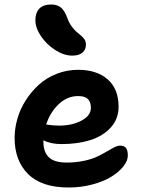

<svg xmlns="http://www.w3.org/2000/svg" viewBox="-20 -792 629 853"><path d="M300.8 -544.9Q264.2 -544.9 225.6 -569.6Q187 -594.2 162.1 -631.1Q137.2 -668 137.2 -702.1Q137.2 -734.9 154.5 -753.4Q171.9 -772 208 -772Q233.4 -772 250 -759Q266.6 -746.1 278.8 -712.9Q286.1 -691.9 297.6 -675.8Q309.1 -659.7 319.8 -650.6Q330.6 -641.6 340.3 -633.5Q350.1 -625.5 356 -616Q361.8 -606.4 361.8 -594.2Q361.8 -571.3 346.2 -558.1Q330.6 -544.9 300.8 -544.9ZM285.2 41Q164.6 41 104.7 -18.8Q44.9 -78.6 44.9 -179.2Q44.9 -221.7 57.4 -264.9Q69.8 -308.1 94.7 -346.9Q119.6 -385.7 153.1 -416Q186.5 -446.3 231.7 -464.1Q276.9 -481.9 327.1 -481.9Q409.7 -481.9 458.3 -439.5Q506.8 -397 506.8 -317.9Q506.8 -263.7 472.2 -225.6Q437.5 -187.5 381.3 -169.7Q325.2 -151.9 253.9 -151.9Q204.6 -151.9 172.9 -168.9V-161.1Q172.9 -117.2 196.8 -93.5Q220.7 -69.8 275.9 -69.8Q317.9 -69.8 353.5 -77.6Q389.2 -85.4 412.1 -96.4Q435.1 -107.4 453.4 -118.4Q471.7 -129.4 486.8 -137.2Q502 -145 514.2 -145Q531.7 -145 539.8 -134.3Q547.9 -123.5 547.9 -101.1Q547.9 -77.1 527.6 -52Q507.3 -26.9 473.4 -6.1Q439.5 14.6 389.4 27.8Q339.4 41 285.2 41ZM327.1 -365.2Q279.3 -365.2 241.2 -329.6Q203.1 -293.9 185.1 -238.8Q218.3 -233.9 241.2 -233.9Q300.3 -233.9 342 -256.1Q383.8 -278.3 383.8 -313Q383.8 -339.4 370.4 -352.3Q356.9 -365.2 327.1 -365.2Z"/></svg>

Font: Shantell Sans Bouncy
Style: Regular
Weight: 600
Designer: Stephen Nixon, Anya Danilova, Shantell Martin
Foundry: Arrow Type
Version: Version 1.006;[9816181b4]